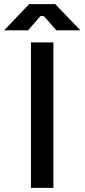

<svg xmlns="http://www.w3.org/2000/svg" viewBox="-76 -904 407 924"><path d="M73 0V-700H181V0ZM-56 -758 64 -884H190L311 -758H195L135 -827H119L59 -758Z"/></svg>

Font: Space Grotesk Light Medium
Style: Regular
Weight: 500
Version: Version 2.000